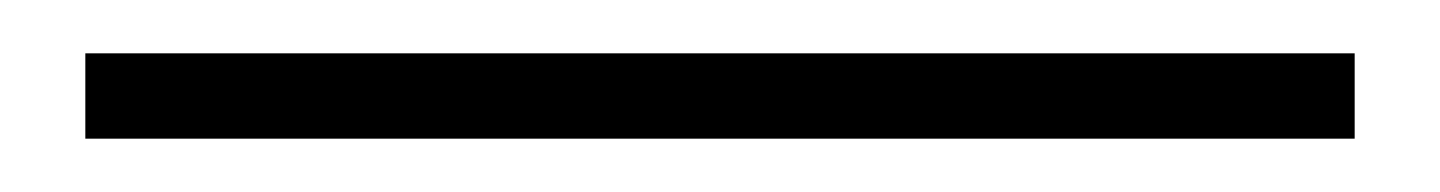

<svg xmlns="http://www.w3.org/2000/svg" viewBox="-20 62 540 72"><path d="M12 114V82H488V114Z"/></svg>

Font: Assistant ExtraLight ExtraLight
Style: Regular
Weight: 250
Version: Version 3.000